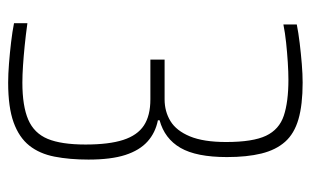

<svg xmlns="http://www.w3.org/2000/svg" viewBox="-162 -574 744 459"><g transform="rotate(90 209.5 -344.0)"><path d="M177 8Q157 8 131.5 6Q106 4 80.5 1Q55 -2 35 -6V-38Q64 -34 89 -31.5Q114 -29 136.5 -27.5Q159 -26 177 -26Q233 -26 265.5 -40Q298 -54 311.5 -86.5Q325 -119 325 -177Q325 -233 314 -267Q303 -301 279.5 -316.5Q256 -332 217 -332H122V-366H217Q246 -366 269 -380Q292 -394 305.5 -426.5Q319 -459 319 -513Q319 -577 304 -608.5Q289 -640 256 -651Q223 -662 170 -662Q152 -662 128.5 -660.5Q105 -659 81.5 -656.5Q58 -654 38 -650V-682Q58 -686 83 -689Q108 -692 132.5 -694Q157 -696 177 -696Q230 -696 264.5 -686Q299 -676 318.5 -654Q338 -632 346.5 -597.5Q355 -563 355 -515Q355 -442 333 -404Q311 -366 267 -354V-350Q297 -344 318 -325Q339 -306 350 -272Q361 -238 361 -184Q361 -139 354 -103Q347 -67 327.5 -42.5Q308 -18 272 -5Q236 8 177 8Z"/></g></svg>

Font: Saira Condensed Thin
Style: Regular
Weight: 250
Width: 3
Designer: Hector Gatti with collaboration of the Omnibus-Type team
Foundry: Omnibus-Type
Version: Version 1.101